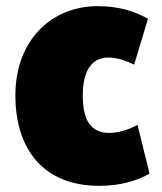

<svg xmlns="http://www.w3.org/2000/svg" viewBox="-20 -578 526 624"><path d="M302 26C374 26 429 8 466 -14L427 -172C393 -154 361 -146 335 -146C276 -146 249 -186 249 -268C249 -349 279 -391 332 -391C360 -391 389 -381 416 -368L461 -517C415 -543 362 -558 298 -558C144 -558 30 -444 30 -268C30 -88 126 26 302 26Z"/></svg>

Font: Repo ExtraBlack
Style: Regular
Weight: 400
Designer: Stefan Peev
Foundry: Context Ltd
Version: Version 001.502